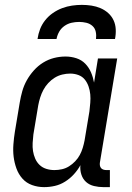

<svg xmlns="http://www.w3.org/2000/svg" viewBox="-20 -760 540 788"><path d="M161 8Q161 8 161 8Q161 8 161 8Q135 8 111.5 -0.5Q88 -9 72 -27Q56 -45 47.5 -68.5Q39 -92 36 -116.5Q33 -141 35 -167.5Q37 -194 41 -219L61 -339Q65 -363 71.5 -386Q78 -409 90 -430.5Q102 -452 119 -471Q136 -490 157 -503Q178 -516 201.5 -522Q225 -528 249 -528Q272 -528 293.5 -521Q315 -514 330 -498.5Q345 -483 353.5 -463Q362 -443 366 -421L382 -520H461L390 -93Q389 -87 390 -81Q391 -75 394.5 -70.5Q398 -66 404 -64Q410 -62 416 -62H431V8H404Q385 8 366 3.5Q347 -1 333.5 -13Q320 -25 314 -43.5Q308 -62 310 -82Q299 -62 283 -44.5Q267 -27 247 -14.5Q227 -2 205 3Q183 8 161 8ZM204 -62Q219 -62 234.5 -65.5Q250 -69 263.5 -77.5Q277 -86 288.5 -98Q300 -110 307.5 -124Q315 -138 319.5 -153Q324 -168 327 -183L347 -303Q349 -320 350.5 -338Q352 -356 350.5 -372.5Q349 -389 343.5 -405Q338 -421 328 -433.5Q318 -446 302 -452Q286 -458 268 -458Q252 -458 235.5 -454Q219 -450 204.5 -441Q190 -432 178 -419Q166 -406 158 -391Q150 -376 145 -360Q140 -344 137 -328L117 -208Q115 -191 114 -173.5Q113 -156 115.5 -140Q118 -124 124.5 -109Q131 -94 142.5 -83Q154 -72 170 -67Q186 -62 203 -62ZM134 -600Q137 -621 144.5 -640.5Q152 -660 165.5 -677Q179 -694 197 -706.5Q215 -719 235 -726.5Q255 -734 275.5 -737Q296 -740 316 -740Q336 -740 355.5 -737Q375 -734 392.5 -726.5Q410 -719 424 -706.5Q438 -694 446 -677Q454 -660 455 -640Q456 -620 452 -600H374Q376 -615 373 -629.5Q370 -644 359.5 -653.5Q349 -663 334.5 -666.5Q320 -670 305 -670Q289 -670 273.5 -666.5Q258 -663 244.5 -653.5Q231 -644 223 -630Q215 -616 212 -600Z"/></svg>

Font: Iosevka Gothic
Style: Italic
Weight: 400
Italic angle: -9°
Monospace: yes
Designer: Belleve Invis
Foundry: Belleve Invis
Version: Version 15.5.1; ttfautohint (v1.8.4)